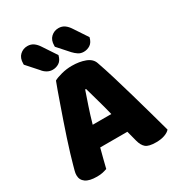

<svg xmlns="http://www.w3.org/2000/svg" viewBox="-199 -970 1025 1108"><g transform="rotate(-30 313.5 -416.0)"><path d="M403 -126H222Q212 -90 204.5 -59Q197 -28 190 -1Q176 4 160.5 7.5Q145 11 123 11Q72 11 47.5 -6.5Q23 -24 23 -55Q23 -69 27 -83Q31 -97 36 -116Q43 -143 55.5 -183.5Q68 -224 83 -270.5Q98 -317 115 -365.5Q132 -414 147 -457.5Q162 -501 174.5 -535.5Q187 -570 194 -588Q211 -598 245.5 -607Q280 -616 315 -616Q365 -616 403.5 -601.5Q442 -587 453 -555Q471 -504 492 -435Q513 -366 534 -292.5Q555 -219 575 -147.5Q595 -76 610 -21Q598 -7 574 1.5Q550 10 517 10Q468 10 449 -6Q430 -22 421 -57ZM314 -459Q300 -418 283 -368Q266 -318 250 -261H374Q360 -318 345.5 -368.5Q331 -419 320 -459ZM79 -760V-767Q79 -804 100 -823.5Q121 -843 150 -843Q173 -843 190 -831Q207 -819 221 -797L280 -708Q272 -676 252.5 -663.5Q233 -651 210 -651Q190 -651 173 -661Q156 -671 145 -686ZM286 -760V-767Q286 -804 307 -823.5Q328 -843 357 -843Q380 -843 397 -831Q414 -819 428 -797L487 -708Q479 -676 459.5 -663.5Q440 -651 417 -651Q396 -651 380.5 -661.5Q365 -672 352 -686Z"/></g></svg>

Font: Baloo Paaji 2 ExtraBold
Style: Regular
Weight: 800
Designer: Shuchita Grover, Noopur Datye and Ek Type
Foundry: Ek Type
Version: Version 1.640;hotconv 1.0.111;makeotfexe 2.5.65597; ttfautoh